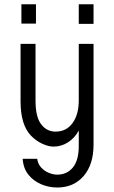

<svg xmlns="http://www.w3.org/2000/svg" viewBox="-20 -710 528 889"><path d="M75.2 -506.8H144.5V-244.1Q144.5 -168.9 170.4 -134.8Q196.3 -100.6 237.3 -100.6Q287.1 -100.6 315.9 -140.1Q344.7 -179.7 344.7 -245.1V-506.8H413.1V-40Q413.1 51.8 367.2 105Q321.3 158.2 245.1 158.2Q206.1 158.2 170.4 143.1Q134.8 127.9 111.3 98.6Q87.9 69.3 85 25.4H152.3Q155.3 48.8 170.4 65.4Q185.5 82 206.1 90.3Q226.6 98.6 245.1 98.6Q290 98.6 317.4 65.4Q344.7 32.2 344.7 -34.2V-105.5Q326.2 -71.3 295.4 -51.3Q264.6 -31.2 227.5 -31.2Q205.1 -31.2 176.8 -43.9Q148.4 -56.6 124 -81.1Q75.2 -131.8 75.2 -240.2ZM344.7 -690.4H413.1V-599.6H344.7ZM79.1 -690.4H146.5V-600.6H79.1Z"/></svg>

Font: DINish
Style: Regular
Weight: 400
Designer: Bert Driehuis
Foundry: Playbeing
Version: Version 3.008; git-95204e4c-release